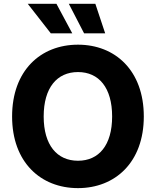

<svg xmlns="http://www.w3.org/2000/svg" viewBox="-20 -970 812 1000"><path d="M386.2 9.8C580.1 9.8 729 -125 729 -363.3C729 -602.5 580.1 -737.3 386.2 -737.3C191.4 -737.3 43 -602.5 43 -363.3C43 -125.5 191.4 9.8 386.2 9.8ZM386.2 -132.8C276.9 -132.8 207.5 -214.4 207.5 -363.3C207.5 -513.2 276.9 -594.7 386.2 -594.7C495.1 -594.7 564 -513.2 564 -363.3C564 -213.9 495.1 -132.8 386.2 -132.8ZM418 -796.4H527.8L476.6 -950.2H338.4ZM244.6 -796.4H356.4L273.9 -950.2H124.5Z"/></svg>

Font: Raveo
Style: Bold
Weight: 700
Designer: Jakub Foglar, Rasmus Andersson (Inter)
Foundry: Jakubfoglar.com
Version: Version 1.100;Glyphs 3.2.3 (3260)